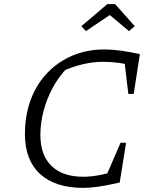

<svg xmlns="http://www.w3.org/2000/svg" viewBox="-20 -904 728 932"><path d="M384 8Q248 8 174.5 -59.5Q101 -127 101 -253Q101 -344 129 -419.5Q157 -495 209 -549.5Q261 -604 331.5 -634Q402 -664 488 -664Q523 -664 567.5 -658Q612 -652 659 -641L636 -580Q597 -593 559 -598.5Q521 -604 482 -604Q432 -604 381 -592Q330 -580 273 -554L307 -575Q265 -532 236 -478Q207 -424 191.5 -365.5Q176 -307 176 -249Q176 -151 230 -98.5Q284 -46 385 -46Q419 -46 460 -53.5Q501 -61 549 -76L561 -18Q495 -3 455.5 2.5Q416 8 384 8ZM481 -16 565 -211H592L561 -18ZM603 -448 580 -641H659L629 -448ZM539 -884 634 -777 606 -753 513 -831 397 -753 375 -777 501 -884Z"/></svg>

Font: Piazzolla Thin Light
Style: Italic
Weight: 300
Italic angle: -11.3°
Version: Version 2.005